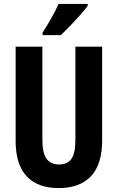

<svg xmlns="http://www.w3.org/2000/svg" viewBox="-20 -953 602 983"><path d="M503 -235Q503 -112 446 -51Q389 10 280 10Q174 10 117 -50Q60 -110 60 -232V-714H197V-237Q197 -169 218.5 -140Q240 -111 282 -111Q325 -111 345.5 -139.5Q366 -168 366 -238V-714H503ZM429 -923Q416 -905 392 -878Q368 -851 341 -822.5Q314 -794 291 -773H198V-786Q224 -826 244.5 -863Q265 -900 280 -933H429Z"/></svg>

Font: Noto Sans Lao UI ExtCond
Style: Bold
Weight: 700
Width: 2
Designer: Monotype Design Team
Foundry: Monotype Imaging Inc.
Version: Version 2.000; ttfautohint (v1.8.4.7-5d5b)